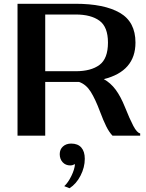

<svg xmlns="http://www.w3.org/2000/svg" viewBox="-20 -720 774 1019"><path d="M724 -12V0H577Q559 -19 544 -49Q529 -79 511 -127Q486 -194 461.5 -233Q437 -272 400 -285H380H220V0H73V-700H380Q533 -700 616 -652Q699 -604 699 -494Q699 -342 531 -300Q567 -280 593.5 -244.5Q620 -209 643 -152Q668 -89 687.5 -52Q707 -15 724 -12ZM220 -342H382Q463 -342 508 -375.5Q553 -409 553 -494Q553 -577 508 -610Q463 -643 382 -643H220ZM321 268Q341 250 358.5 214.5Q376 179 378 151Q365 158 353 158Q328 158 312.5 141Q297 124 297 98Q297 73 314 57.5Q331 42 358 42Q393 42 411.5 63Q430 84 430 123Q430 168 407.5 212Q385 256 349 279Z"/></svg>

Font: Fahkwang SemiBold
Style: Regular
Weight: 600
Designer: Suppakit Chalermlarp | Katatrad Co.,Ltd.
Foundry: Cadson Demak Co.,Ltd.
Version: Version 1.000; ttfautohint (v1.6)